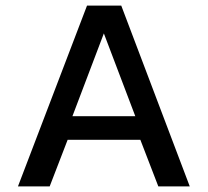

<svg xmlns="http://www.w3.org/2000/svg" viewBox="-20 -664 740 684"><path d="M290 -644H412L656 0H544L480 -166H221L157 0H44ZM462 -250 350 -545 238 -250Z"/></svg>

Font: Kanit
Style: Regular
Weight: 400
Designer: Katatrad Team
Foundry: Cadson Demak
Version: Version 1.001